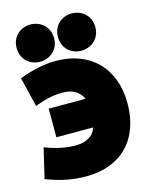

<svg xmlns="http://www.w3.org/2000/svg" viewBox="-122 -851 756 966"><g transform="rotate(-15 256.5 -368.5)"><path d="M303 -192H111V-341H303C287 -379 251 -401 200 -401C140 -401 102 -388 53 -371L16 -525C88 -552 153 -564 207 -564C386 -564 501 -448 501 -265C501 -75 386 37 209 37C138 37 78 26 -1 -4L36 -160C79 -143 135 -127 194 -127C249 -127 287 -148 303 -192ZM229 -677C229 -617 183 -580 131 -580C79 -580 34 -617 34 -677C34 -737 79 -774 131 -774C183 -774 229 -737 229 -677ZM444 -677C444 -617 398 -580 346 -580C294 -580 249 -617 249 -677C249 -737 294 -774 346 -774C398 -774 444 -737 444 -677Z"/></g></svg>

Font: Repo Black
Style: Regular
Weight: 900
Designer: Stefan Peev
Foundry: Context Ltd
Version: Version 1.502